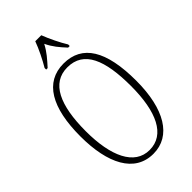

<svg xmlns="http://www.w3.org/2000/svg" viewBox="-281 -1014 1107 1107"><g transform="rotate(-45 272.0 -460.5)"><path d="M177 -784V-771H189C223 -809 250 -838 274 -884C296 -838 321 -809 356 -771H369V-784C345 -822 314 -886 297 -931H248C232 -886 200 -822 177 -784ZM271 10C416 10 499 -128 499 -358C499 -604 424 -725 272 -725C120 -725 44 -593 44 -359C44 -137 118 10 271 10ZM271 -21C148 -21 87 -154 87 -358C87 -570 144 -694 272 -694C407 -694 456 -570 456 -358C456 -149 396 -21 271 -21Z"/></g></svg>

Font: Noto Serif Devanagari ExtraCondensed ExtraLight
Style: Regular
Weight: 200
Width: 2
Designer: Universal Thirst, Indian Type Foundry and the Monotype Design Team
Foundry: Monotype Imaging Inc.
Version: Version 2.004